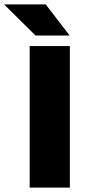

<svg xmlns="http://www.w3.org/2000/svg" viewBox="-82 -847 388 867"><path d="M233.5 -639V0H52V-639ZM-62 -827H124.5L231.5 -688V-686.5H78.5L-62 -825.5Z"/></svg>

Font: Anek Devanagari ExtraBold
Style: Regular
Weight: 800
Designer: Kailash Malviya (Devanagari) & Yesha Goshar (Latin)
Foundry: Ek Type
Version: Version 1.003